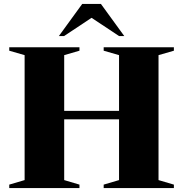

<svg xmlns="http://www.w3.org/2000/svg" viewBox="-20 -955 930 975"><path d="M306 -40.5 383.5 -17.5V0H27V-17.5L105 -40.5V-675L27 -697.5V-715H383.5V-697.5L306 -675V-392H584.5V-675L506.5 -697.5V-715H863V-697.5L785 -675V-40.5L863 -17.5V0H506.5V-17.5L584.5 -40.5V-349H306ZM584.5 -772 445 -864.5 305.5 -772H279L397.5 -935H492.5L611 -772Z"/></svg>

Font: Newsreader Display
Style: Bold
Weight: 700
Designer: Hugues Gentile
Foundry: Production Type
Version: Version 1.001